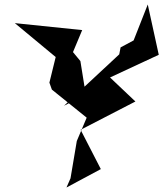

<svg xmlns="http://www.w3.org/2000/svg" viewBox="-20 -813 727 855"><path d="M362 -392 338 -541 305 -581 346 -679 46 -710 228 -559 200 -445 211 -414 366 -289 322 -185 294 -19 276 22 429 -60 339 -235 583 -361 470 -468 687 -569 638 -793 575 -633 517 -602 511 -571 265 -342Z"/></svg>

Font: Asimov Silicon
Style: Regular
Weight: 400
Designer: Google
Version: Version 2.000980; 2014